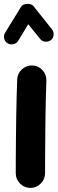

<svg xmlns="http://www.w3.org/2000/svg" viewBox="-42 -881 294 976"><path d="M123 -548.3Q153.8 -546.9 174.3 -523.9Q194.8 -501 193.8 -470.7Q192.4 -437.5 191.2 -389.4Q189.9 -341.3 189.2 -286.4Q188.5 -231.4 188 -177.2Q187.5 -123 187.3 -76.7Q187 -30.3 187 0Q187 30.3 165 52.2Q143.1 74.2 112.3 74.2Q82 74.2 60.1 52.2Q38.1 30.3 38.1 0Q38.1 -31.2 38.3 -77.6Q38.6 -124 39.1 -178.5Q39.6 -232.9 40.5 -288.3Q41.5 -343.8 42.7 -392.8Q43.9 -441.9 45.4 -477.5Q46.9 -508.3 69.8 -528.8Q92.8 -549.3 123 -548.3ZM-3.9 -661.1Q-17.1 -669.4 -20.8 -685.1Q-24.4 -700.7 -16.1 -714.4L64.9 -846.2Q70.8 -856 83.5 -859.4Q96.2 -862.8 109.1 -860.4Q122.1 -857.9 128.4 -849.6L222.2 -731.9Q231.9 -719.7 230.5 -703.1Q229 -686.5 216.3 -676.8Q204.1 -667.5 187.7 -669.2Q171.4 -670.9 161.6 -683.6L101.6 -757.8L50.3 -673.3Q42.5 -660.2 26.1 -656.5Q9.8 -652.8 -3.9 -661.1Z"/></svg>

Font: Mikhak-FD ExtraBold
Style: Regular
Weight: 800
Designer: Amin Abedi
Version: Version 3.2